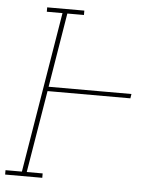

<svg xmlns="http://www.w3.org/2000/svg" viewBox="-71 -782 723 829"><g transform="rotate(5 291.0 -367.5)"><path d="M-18 0V-19H53L168 -716H100V-735H261V-716H189L136 -394H495L492 -375H133L74 -19H143V0Z"/></g></svg>

Font: Iosevka Etoile Thin
Style: Italic
Weight: 100
Italic angle: -9°
Designer: Belleve Invis
Foundry: Belleve Invis
Version: Version 22.1.2; ttfautohint (v1.8.4)